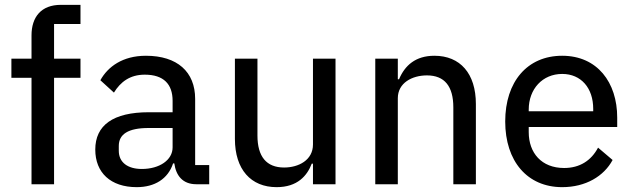

<svg xmlns="http://www.w3.org/2000/svg" viewBox="-20 -760 2611 792"><path d="M110 0H203V-439H312V-518H203V-661H312V-740H231C150 -740 110 -690 110 -614V-518H27V-439H110Z M843 0V-79H785V-352C785 -464 711 -530 582 -530C486 -530 425 -485 394 -429L450 -378C477 -422 516 -452 577 -452C655 -452 692 -413 692 -344V-297H594C446 -297 373 -243 373 -143C373 -48 436 12 544 12C618 12 673 -22 694 -86H699C706 -36 733 0 790 0ZM565 -63C507 -63 470 -90 470 -138V-158C470 -206 508 -232 593 -232H692V-152C692 -100 638 -63 565 -63Z M1271 0H1364V-518H1271V-164C1271 -99 1211 -69 1152 -69C1079 -69 1042 -114 1042 -201V-518H949V-187C949 -61 1015 12 1121 12C1207 12 1247 -35 1266 -85H1271Z M1621 0V-355C1621 -418 1680 -449 1741 -449C1814 -449 1850 -404 1850 -317V0H1943V-331C1943 -457 1878 -530 1772 -530C1694 -530 1650 -490 1626 -433H1621V-518H1528V0Z M2299 12C2396 12 2471 -33 2507 -100L2447 -151C2419 -98 2372 -67 2307 -67C2214 -67 2161 -129 2161 -215V-236H2526V-275C2526 -420 2444 -530 2299 -530C2155 -530 2064 -423 2064 -259C2064 -95 2155 12 2299 12ZM2299 -455C2377 -455 2427 -397 2427 -311V-301H2161V-308C2161 -393 2218 -455 2299 -455Z"/></svg>

Font: IBM Plex Arabic Text
Style: Regular
Weight: 450
Designer: Mike Abbink, Paul van der Laan, Pieter van Rosmalen, Wael Morcos, Khajak Apelian
Foundry: Bold Monday
Version: Version 1.0